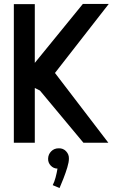

<svg xmlns="http://www.w3.org/2000/svg" viewBox="-20 -722 610 971"><path d="M528 0H402L182 -264L156 -277V0H50V-701H156V-404L399 -702H530L258 -353ZM223.3 79.7Q224.1 58.2 239.2 43.1Q254.3 28 276.7 28Q299.2 27.1 314.3 43.1Q329.4 59 328.5 80.6Q328.5 97.8 320.3 125Q312.1 152.2 300.9 180.7Q289.7 209.1 281.1 229L246.6 214.3Q255.2 197.9 261.2 175.1Q267.3 152.2 270.7 130.6Q250.9 130.6 236.6 115.5Q222.4 100.4 223.3 79.7Z"/></svg>

Font: Kulim Park SemiBold
Style: Regular
Weight: 600
Designer: Noponies / Dale Sattler
Foundry: Noponies
Version: Version 1.000; ttfautohint (v1.8.3)